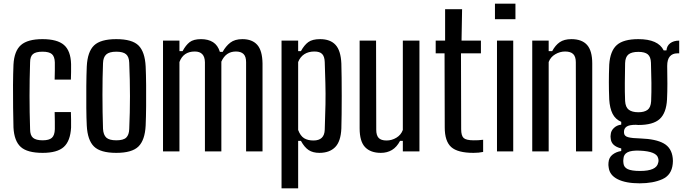

<svg xmlns="http://www.w3.org/2000/svg" viewBox="-20 -820 3705 1040"><path d="M53 -129Q52 -174 51 -235.5Q50 -297 50.5 -359.5Q51 -422 53 -470Q57 -544 93.5 -576Q130 -608 210 -608Q290 -608 326.5 -576.5Q363 -545 365 -473Q365 -453 365 -429.5Q365 -406 364 -389H276Q277 -411 277 -437Q277 -463 277 -482Q276 -514 261 -527Q246 -540 210 -540Q174 -540 158.5 -527Q143 -514 143 -482Q140 -389 140 -301.5Q140 -214 143 -120Q143 -87 159 -73.5Q175 -60 211 -60Q246 -60 261 -73.5Q276 -87 277 -120Q277 -140 277 -161.5Q277 -183 276 -213H364Q365 -196 365 -171Q365 -146 365 -129Q361 -56 325.5 -24Q290 8 211 8Q128 8 92.5 -24Q57 -56 53 -129Z M610 8Q524 8 489 -26.5Q454 -61 450 -140Q448 -179 447.5 -236Q447 -293 447.5 -353Q448 -413 450 -460Q454 -540 489.5 -574Q525 -608 610 -608Q696 -608 730.5 -573.5Q765 -539 769 -460Q771 -416 771.5 -359.5Q772 -303 771.5 -245.5Q771 -188 769 -140Q765 -61 730 -26.5Q695 8 610 8ZM610 -60Q649 -60 664 -75Q679 -90 680 -121Q684 -211 684 -299Q684 -387 680 -480Q679 -512 663 -526Q647 -540 610 -540Q572 -540 555.5 -525Q539 -510 538 -478Q535 -400 535 -306.5Q535 -213 538 -122Q540 -89 556 -74.5Q572 -60 610 -60Z M863 0V-600H952V-543H969Q986 -575 1007 -591.5Q1028 -608 1069 -608Q1108 -608 1134 -591.5Q1160 -575 1171 -539H1186Q1203 -570 1227.5 -589Q1252 -608 1293 -608Q1346 -608 1373.5 -577Q1401 -546 1402 -476V0H1313V-483Q1313 -514 1299 -527.5Q1285 -541 1258 -541Q1203 -541 1179 -486V0H1090V-483Q1089 -541 1035 -541Q973 -541 952 -484V0Z M1505 200V-600H1595V-543H1610Q1628 -576 1650 -592Q1672 -608 1714 -608Q1769 -608 1797.5 -577Q1826 -546 1829 -476Q1830 -446 1830.5 -399Q1831 -352 1831 -300Q1831 -248 1830.5 -201Q1830 -154 1829 -124Q1826 -54 1795.5 -23Q1765 8 1710 8Q1675 8 1652 -7Q1629 -22 1610 -57H1595V200ZM1678 -59Q1737 -59 1739 -117Q1742 -195 1743 -255Q1744 -315 1742.5 -369Q1741 -423 1739 -484Q1738 -514 1725 -527.5Q1712 -541 1683 -541Q1651 -541 1628.5 -526.5Q1606 -512 1595 -484V-116Q1607 -84 1627 -71.5Q1647 -59 1678 -59Z M2043 8Q1987 8 1957.5 -23Q1928 -54 1928 -125V-600H2017L2018 -117Q2018 -87 2031 -73Q2044 -59 2074 -59Q2102 -59 2127 -74Q2152 -89 2162 -116V-600H2252V0H2162V-57H2147Q2129 -23 2103 -7.5Q2077 8 2043 8Z M2545 8Q2459 8 2424 -23.5Q2389 -55 2389 -130L2388 -531H2340V-600H2391V-770H2483L2480 -600H2585V-531H2477L2478 -120Q2478 -85 2491.5 -72.5Q2505 -60 2546 -60Q2561 -60 2571.5 -60.5Q2582 -61 2597 -63V3Q2574 8 2545 8Z M2661 -716V-800H2772V-716ZM2672 0V-600H2760V0Z M2863 0V-600H2952V-543H2971Q2988 -575 3012 -591.5Q3036 -608 3075 -608Q3132 -608 3160 -576.5Q3188 -545 3188 -476V0H3100L3099 -483Q3099 -513 3085 -527Q3071 -541 3041 -541Q3013 -541 2987.5 -526Q2962 -511 2952 -484V0Z M3445 173Q3370 173 3326 151Q3282 129 3277 87Q3276 81 3275.5 74Q3275 67 3276 61Q3278 33 3298 17.5Q3318 2 3345 -2V-16Q3291 -29 3288 -70Q3287 -76 3287 -81Q3287 -86 3288 -91Q3289 -111 3305 -126.5Q3321 -142 3345 -145V-160Q3313 -174 3298 -204Q3283 -234 3280 -281Q3278 -331 3278 -375Q3278 -419 3280 -470Q3285 -544 3321 -576Q3357 -608 3438 -608Q3545 -608 3575 -547H3590Q3592 -572 3610.5 -586Q3629 -600 3659 -600V-531H3648Q3623 -531 3608.5 -514.5Q3594 -498 3594 -463Q3595 -410 3595 -366Q3595 -322 3593 -281Q3589 -208 3553.5 -175.5Q3518 -143 3438 -143Q3434 -143 3430.5 -143.5Q3427 -144 3424 -144Q3388 -144 3374 -134Q3360 -124 3360 -107V-102Q3360 -83 3382 -77Q3404 -71 3450 -70Q3533 -67 3575.5 -43Q3618 -19 3624 36Q3626 52 3624 68Q3618 128 3568 150.5Q3518 173 3445 173ZM3438 -212Q3470 -212 3487.5 -225Q3505 -238 3507 -272Q3509 -321 3508.5 -371Q3508 -421 3506 -480Q3505 -512 3489 -525.5Q3473 -539 3438 -539Q3401 -539 3384 -525Q3367 -511 3366 -478Q3365 -419 3364.5 -371Q3364 -323 3366 -273Q3368 -239 3386 -225.5Q3404 -212 3438 -212ZM3447 106Q3536 106 3545 62Q3549 50 3545 37Q3537 0 3446 -4Q3400 -6 3379 5Q3358 16 3357 40Q3355 51 3357 64Q3359 86 3380 96Q3401 106 3447 106Z"/></svg>

Font: Big Shoulders Text Medium
Style: Regular
Weight: 500
Designer: Patric King
Foundry: XO Type Co
Version: Version 1.000; ttfautohint (v1.8.2)